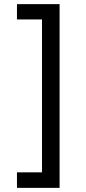

<svg xmlns="http://www.w3.org/2000/svg" viewBox="-20 -765 415 928"><path d="M62 143V68H183V-671H62V-745H268V143Z"/></svg>

Font: Plus Jakarta Text Light
Style: Regular
Weight: 300
Designer: Gumpita Rahayu
Foundry: Tokotype Studio
Version: Version 1.000